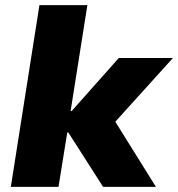

<svg xmlns="http://www.w3.org/2000/svg" viewBox="-20 -725 691 745"><path d="M22 0 133 -705H319L254 -294H258L441 -500H651L406 -229V-287L585 0H380L245 -211H241L207 0Z"/></svg>

Font: Nunito Sans 9pt Black
Style: Italic
Weight: 900
Italic angle: -9°
Version: Version 3.101;gftools[0.9.27]